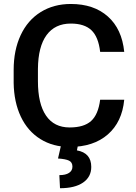

<svg xmlns="http://www.w3.org/2000/svg" viewBox="-20 -741 693 981"><path d="M614.7 -231.4Q604 -117.7 530.8 -54Q457.5 9.8 335.9 9.8Q251 9.8 186.3 -30.5Q121.6 -70.8 86.4 -145Q51.3 -219.2 49.8 -317.4V-383.8Q49.8 -484.4 85.4 -561Q121.1 -637.7 187.7 -679.2Q254.4 -720.7 341.8 -720.7Q459.5 -720.7 531.2 -656.7Q603 -592.8 614.7 -476.1H491.7Q482.9 -552.7 447 -586.7Q411.1 -620.6 341.8 -620.6Q261.2 -620.6 218 -561.8Q174.8 -502.9 173.8 -389.2V-326.2Q173.8 -210.9 215.1 -150.4Q256.3 -89.8 335.9 -89.8Q408.7 -89.8 445.3 -122.6Q481.9 -155.3 491.7 -231.4ZM378.4 1 373 27.3Q446.3 40.5 446.3 111.8Q446.3 163.1 404.3 191.9Q362.3 220.7 286.6 220.7L283.2 153.8Q315.4 153.8 332.8 142.3Q350.1 130.9 350.1 110.4Q350.1 88.4 332.8 79.8Q315.4 71.3 276.4 68.8L292 1Z"/></svg>

Font: TypoPRO Roboto
Style: Regular
Weight: 500
Designer: Google
Version: Version 2.136; 2016